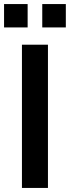

<svg xmlns="http://www.w3.org/2000/svg" viewBox="-31 -925 344 945"><path d="M77 0V-705H205V0ZM177 -790V-905H293V-790ZM-11 -790V-905H105V-790Z"/></svg>

Font: Nunito Sans 12pt ExtraLight
Style: Bold
Weight: 700
Version: Version 3.101;gftools[0.9.27]